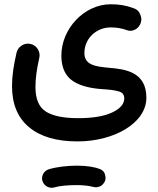

<svg xmlns="http://www.w3.org/2000/svg" viewBox="-20 -409 750 912"><path d="M37.1 0C37.1 85.4 64 150.4 118.2 195.3C171.9 240.2 248.5 262.7 348.6 262.7C521.5 262.7 675.3 175.8 675.3 55.2C675.3 -65.4 578.6 -80.6 498.5 -86.9C436 -92.8 380.9 -99.1 380.9 -156.7C380.9 -227.1 438 -278.8 505.9 -278.8C530.8 -278.8 559.6 -274.9 583 -265.6C588.4 -263.7 593.8 -262.7 599.1 -262.7C616.2 -262.7 640.6 -273.9 648.9 -301.8C650.4 -307.1 651.4 -312.5 651.4 -317.9C651.4 -326.2 648.4 -336.4 642.6 -347.7C636.7 -358.9 627 -366.2 612.8 -370.6C577.1 -383.8 545.9 -388.7 505.4 -388.7C380.4 -388.7 271.5 -272.5 271.5 -145.5C271.5 -73.2 301.8 -33.7 345.2 -13.2C388.2 7.8 439.5 13.2 481.9 15.6C506.8 17.1 527.8 20.5 544.9 25.4C562 30.3 570.3 41.5 570.3 58.6C570.3 85 550.8 107.4 512.2 125.5C473.1 143.6 419.4 152.3 351.6 152.3C281.2 152.3 230 141.6 197.3 120.6C164.6 99.6 148.4 60.5 148.4 4.4C148.4 -38.1 154.8 -81.1 166.5 -133.8C167.5 -138.2 168 -142.6 168 -147C168 -167 154.3 -193.8 125 -200.2C120.6 -201.2 116.2 -201.7 111.8 -201.7C92.3 -201.7 65.9 -188 58.6 -158.7C44.4 -96.7 37.1 -49.3 37.1 0ZM181.6 450.7C189 473.6 210 482.9 225.1 482.9C229.5 482.9 233.4 482.4 237.3 481.4C262.2 473.6 301.8 470.2 346.2 470.2C374 470.2 404.8 473.6 423.8 479C427.7 480 431.6 480.5 435.5 480.5C445.8 480.5 461.4 477.5 473.6 460C479 452.6 481.4 444.3 481.4 435.5C481.4 432.1 480.5 425.8 478 417.5C475.6 408.7 468.8 400.9 456.5 394.5C430.7 384.3 392.6 377.9 346.2 377.9C299.3 377.9 248.5 383.8 211.9 395C188 402.8 179.7 423.8 179.7 438C179.7 442.4 180.2 446.3 181.6 450.7Z"/></svg>

Font: Mikhak SemiBold
Style: Regular
Weight: 600
Designer: Amin Abedi
Version: Version 3.2